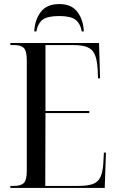

<svg xmlns="http://www.w3.org/2000/svg" viewBox="-20 -926 576 946"><path d="M31 0V-10H50Q83 -10 97.5 -24.5Q112 -39 112 -85V-629Q112 -675 97.5 -689.5Q83 -704 50 -704H31V-714H468L473 -540H463L461 -587Q458 -633 446.5 -658.5Q435 -684 409.5 -694Q384 -704 339 -704H204V-379H420V-369H204L203 -10H367Q412 -10 437.5 -19.5Q463 -29 474.5 -53Q486 -77 489 -120L492 -174H502L496 0ZM149 -771Q151 -827 180.5 -866.5Q210 -906 272 -906Q333 -906 362 -866.5Q391 -827 393 -771H383Q375 -812 351 -829.5Q327 -847 272 -847Q215 -847 191 -829.5Q167 -812 159 -771Z"/></svg>

Font: Noto Serif Display Condensed
Style: Regular
Weight: 400
Width: 3
Designer: Monotype Design Team
Foundry: Monotype Imaging Inc.
Version: Version 2.009